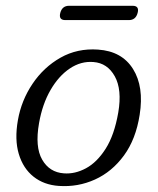

<svg xmlns="http://www.w3.org/2000/svg" viewBox="-20 -634 545 664"><path d="M319 -462.5Q401.5 -457 440 -395.5Q478.5 -334 463 -237Q450 -153 408.8 -96.5Q367.5 -40 308.5 -13.2Q249.5 13.5 183.5 9Q132 5.5 96 -23Q60 -51.5 45 -101.5Q30 -151.5 42 -219Q54 -287 92.5 -344.2Q131 -401.5 189.2 -434.5Q247.5 -467.5 319 -462.5ZM201 -34.5Q239 -31.5 277.2 -52Q315.5 -72.5 345.5 -119.8Q375.5 -167 389 -245Q402.5 -324 377 -370Q351.5 -416 303 -419.5Q260 -423 221.5 -397.2Q183 -371.5 154.8 -322.8Q126.5 -274 115 -208Q100.5 -126 125.8 -82Q151 -38 201 -34.5ZM188.5 -589.5Q195 -614 219 -614H438.5Q462.5 -614 456 -589.5Q449.5 -564.5 425.5 -564.5H206Q182 -564.5 188.5 -589.5Z"/></svg>

Font: Fraunces 9pt S100 Light
Style: Italic
Weight: 300
Italic angle: -16°
Version: Version 1.000; ttfautohint (v1.8.3)